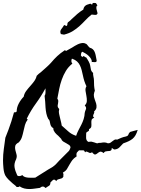

<svg xmlns="http://www.w3.org/2000/svg" viewBox="-40 -1238 954 1303"><path d="M894.5 -356.4Q887.7 -334 879.4 -319.8Q871.1 -305.7 859.9 -296.4Q848.6 -287.1 833.5 -279.8Q818.4 -272.5 797.9 -265.6L796.9 -264.6H795.9Q785.2 -252 770.5 -237.8Q755.9 -223.6 734.4 -223.6Q729.5 -225.6 726.1 -229Q722.7 -232.4 718.8 -234.4Q717.8 -229.5 717.8 -226.1Q717.8 -222.7 714.8 -218.8Q710 -213.9 703.1 -213.4Q696.3 -212.9 689 -212.4Q681.6 -211.9 674.8 -210Q668 -208 664.1 -199.2L662.1 -200.2Q646.5 -211.9 637.7 -208Q628.9 -204.1 621.6 -197.8Q614.3 -191.4 606.9 -189.5Q599.6 -187.5 586.9 -202.1Q585.9 -203.1 585.9 -203.6Q585.9 -204.1 585 -205.1L582 -203.1Q574.2 -198.2 568.8 -200.2Q563.5 -202.1 558.1 -205.1Q552.7 -208 547.9 -209.5Q543 -210.9 537.1 -204.1Q536.1 -205.1 536.1 -207Q532.2 -216.8 525.9 -217.8Q519.5 -218.8 509.8 -217.8H496.1Q489.3 -210 483.9 -205.1Q478.5 -200.2 478.5 -186.5Q478.5 -184.6 479.5 -181.6Q480.5 -178.7 480.5 -176.8L478.5 -175.8Q460 -163.1 451.7 -152.3Q443.4 -141.6 431.6 -121.1Q421.9 -102.5 413.6 -89.8Q405.3 -77.1 386.7 -66.4Q392.6 -55.7 389.6 -45.9Q389.6 -44.9 390.1 -43.5Q390.6 -42 390.6 -41Q386.7 -31.2 379.9 -28.3Q373 -25.4 366.2 -23.9Q359.4 -22.5 352.5 -20Q345.7 -17.6 341.8 -8.8Q338.9 -11.7 335.9 -15.1Q333 -18.6 328.1 -18.6Q324.2 -19.5 320.8 -17.1Q317.4 -14.6 314 -11.7Q310.5 -8.8 307.6 -4.9Q304.7 -1 301.8 1Q302.7 17.6 291 23.9Q279.3 30.3 269.5 38.1Q252 18.6 230.5 37.1Q212.9 39.1 194.8 42Q176.8 44.9 159.2 44.9Q141.6 44.9 125 41Q108.4 37.1 92.8 26.4Q87.9 31.2 83.5 31.2Q79.1 31.2 73.2 31.2Q67.4 23.4 60.1 18.1Q52.7 12.7 44.9 5.9Q32.2 -4.9 18.1 -19Q3.9 -33.2 -3.9 -46.9Q-13.7 -66.4 -16.6 -97.2Q-19.5 -127.9 -19.5 -149.4Q-19.5 -188.5 -14.2 -226.1Q-8.8 -263.7 -3.9 -301.8V-302.7Q6.8 -330.1 17.6 -357.9Q28.3 -385.7 37.1 -414.1Q42 -428.7 45.9 -444.3Q49.8 -460 54.7 -474.6L55.7 -475.6Q62.5 -475.6 65.4 -476.1Q68.4 -476.6 73.2 -481.4Q73.2 -508.8 87.4 -535.6Q101.6 -562.5 121.1 -582V-583Q125 -603.5 137.7 -620.6Q150.4 -637.7 164.6 -653.3Q178.7 -668.9 191.4 -686Q204.1 -703.1 209 -723.6L210 -724.6Q215.8 -731.4 222.7 -736.8Q229.5 -742.2 237.3 -748Q254.9 -763.7 272 -778.8Q289.1 -793.9 304.7 -810.5Q317.4 -825.2 327.6 -836.4Q337.9 -847.7 348.6 -857.4Q359.4 -867.2 371.6 -877Q383.8 -886.7 400.4 -897.5L401.4 -898.4L407.2 -891.6Q418 -898.4 428.2 -903.3Q438.5 -908.2 449.2 -915Q457 -919.9 467.3 -926.3Q477.5 -932.6 488.3 -937.5Q499 -942.4 510.3 -944.8Q521.5 -947.3 532.2 -945.3Q546.9 -941.4 552.7 -932.6Q558.6 -923.8 569.3 -914.1Q582 -911.1 589.8 -903.8Q597.7 -896.5 602.1 -886.2Q606.4 -876 608.9 -864.7Q611.3 -853.5 613.3 -841.8Q614.3 -836.9 615.2 -832.5Q616.2 -828.1 616.2 -823.2Q612.3 -815.4 602.1 -816.4Q591.8 -817.4 585 -817.4L583 -816.4Q584 -828.1 577.6 -838.9Q571.3 -849.6 561.5 -858.9Q551.8 -868.2 540.5 -875Q529.3 -881.8 519.5 -886.7Q512.7 -884.8 510.7 -875.5Q508.8 -866.2 508.8 -861.3L518.6 -850.6Q520.5 -852.5 521.5 -853.5Q522.5 -854.5 524.4 -856.4Q530.3 -858.4 534.7 -853Q539.1 -847.7 543 -849.6H543.9Q551.8 -838.9 561 -822.3Q570.3 -805.7 572.3 -792Q574.2 -778.3 577.1 -765.6Q580.1 -752.9 591.8 -743.2Q590.8 -732.4 594.2 -717.8Q597.7 -703.1 597.7 -691.4Q597.7 -672.9 598.6 -657.2Q599.6 -641.6 603.5 -623V-622.1Q601.6 -617.2 599.1 -608.9Q596.7 -600.6 596.7 -594.7Q596.7 -579.1 602.5 -564.5Q608.4 -549.8 612.3 -536.1Q616.2 -522.5 614.7 -508.8Q613.3 -495.1 598.6 -481.4Q601.6 -473.6 596.7 -465.8Q591.8 -458 591.8 -450.2Q591.8 -446.3 594.7 -443.8Q597.7 -441.4 599.6 -438.5Q584 -433.6 581.5 -423.3Q579.1 -413.1 580.1 -401.4Q581.1 -389.6 579.6 -378.9Q578.1 -368.2 563.5 -361.3Q563.5 -358.4 564.5 -356.4Q564.5 -351.6 561.5 -349.1Q558.6 -346.7 554.7 -344.7Q550.8 -342.8 547.9 -340.3Q544.9 -337.9 544.9 -333Q544.9 -326.2 544.4 -317.4Q543.9 -308.6 544.4 -300.8Q544.9 -293 548.3 -286.1Q551.8 -279.3 559.6 -275.4H563.5Q575.2 -277.3 582 -276.4Q588.9 -275.4 599.6 -271.5Q607.4 -268.6 615.2 -266.1Q623 -263.7 630.9 -268.6Q638.7 -267.6 645.5 -269Q652.3 -270.5 658.7 -271Q665 -271.5 672.4 -271Q679.7 -270.5 689.5 -266.6L690.4 -265.6Q702.1 -264.6 709.5 -269.5Q716.8 -274.4 723.1 -279.8Q729.5 -285.2 736.3 -289.1Q743.2 -293 752.9 -291L753.9 -290Q768.6 -296.9 783.2 -302.7Q797.9 -308.6 813.5 -311.5Q823.2 -314.5 826.2 -316.9Q829.1 -319.3 830.6 -322.8Q832 -326.2 834 -331.1Q835.9 -335.9 843.8 -342.8Q857.4 -346.7 869.6 -350.1Q881.8 -353.5 894.5 -356.4ZM546.9 -652.3Q538.1 -669.9 532.2 -688.5Q526.4 -707 522.5 -726.6Q518.6 -745.1 514.2 -762.2Q509.8 -779.3 502.4 -794.4Q495.1 -809.6 482.9 -820.8Q470.7 -832 451.2 -838.9L448.2 -839.8Q444.3 -833 444.3 -823.7Q444.3 -814.5 450.2 -807.6L451.2 -805.7Q450.2 -805.7 450.2 -805.2Q450.2 -804.7 449.2 -804.7Q423.8 -784.2 407.2 -756.8Q390.6 -729.5 379.4 -698.2Q368.2 -667 361.8 -634.3Q355.5 -601.6 349.6 -571.3L348.6 -570.3Q350.6 -565.4 353 -561.5Q355.5 -557.6 355.5 -551.8Q355.5 -543 354 -536.6Q352.5 -530.3 351.6 -523.9Q350.6 -517.6 352.5 -511.7Q354.5 -505.9 361.3 -499Q362.3 -495.1 360.8 -490.7Q359.4 -486.3 359.4 -481.4Q359.4 -471.7 362.8 -457.5Q366.2 -443.4 369.6 -428.7Q373 -414.1 376 -402.3Q378.9 -390.6 378.9 -385.7Q401.4 -366.2 422.9 -346.7Q444.3 -327.1 473.6 -317.4L476.6 -316.4Q483.4 -336.9 493.2 -355.5Q502.9 -374 512.2 -392.1Q521.5 -410.2 527.8 -430.2Q534.2 -450.2 535.2 -474.6H536.1Q537.1 -483.4 540 -488.8Q543 -494.1 543.9 -499Q544.9 -503.9 543.5 -509.3Q542 -514.6 535.2 -522.5L536.1 -523.4Q548.8 -536.1 549.3 -552.7Q549.8 -569.3 546.4 -586.9Q543 -604.5 540.5 -621.1Q538.1 -637.7 545.9 -651.4ZM438.5 -237.3Q437.5 -248 428.7 -254.4Q419.9 -260.7 409.2 -266.1Q398.4 -271.5 388.7 -277.8Q378.9 -284.2 376 -294.9Q371.1 -299.8 365.7 -305.7Q360.4 -311.5 355.5 -316.4Q350.6 -320.3 344.2 -326.2Q337.9 -332 333 -338.4Q328.1 -344.7 324.7 -352.1Q321.3 -359.4 322.3 -367.2L321.3 -368.2Q309.6 -375 305.7 -383.8Q301.8 -392.6 300.3 -400.9Q298.8 -409.2 296.9 -417Q294.9 -424.8 287.1 -431.6Q278.3 -449.2 274.4 -468.3Q270.5 -487.3 269 -507.8Q267.6 -528.3 266.6 -548.3Q265.6 -568.4 262.7 -586.9V-587.9Q269.5 -598.6 269 -613.3Q268.6 -627.9 268.6 -638.7Q240.2 -585.9 204.6 -537.1Q168.9 -488.3 141.6 -432.6L148.4 -426.8L147.5 -425.8Q134.8 -409.2 129.4 -389.6Q124 -370.1 119.6 -349.1Q115.2 -328.1 108.9 -308.1Q102.5 -288.1 87.9 -272.5V-271.5H86.9Q66.4 -260.7 63.5 -247.6Q60.5 -234.4 64 -220.2Q67.4 -206.1 71.8 -190.9Q76.2 -175.8 70.3 -160.2V-159.2Q54.7 -128.9 58.6 -104Q62.5 -79.1 76.2 -49.8V-48.8Q81.1 -42 92.8 -43Q104.5 -43.9 110.4 -49.8L112.3 -48.8Q119.1 -40 129.9 -36.6Q140.6 -33.2 152.8 -32.2Q165 -31.2 177.2 -31.7Q189.5 -32.2 199.2 -32.2L286.1 -86.9Q298.8 -94.7 308.1 -99.6Q317.4 -104.5 329.1 -114.3Q339.8 -123 345.7 -130.4Q351.6 -137.7 362.3 -148.4L428.7 -214.8Q430.7 -216.8 434.6 -226.1Q438.5 -235.4 438.5 -237.3ZM622.1 -1148.4Q619.1 -1137.7 610.4 -1137.2Q601.6 -1136.7 587.9 -1138.7H581.1Q558.6 -1121.1 539.6 -1100.6Q520.5 -1080.1 500 -1061.5Q479.5 -1043 454.6 -1027.3Q429.7 -1011.7 394.5 -1002.9L373 -1006.8Q368.2 -1018.6 369.6 -1025.9Q371.1 -1033.2 375.5 -1039.6Q379.9 -1045.9 385.3 -1052.7Q390.6 -1059.6 395.5 -1068.4Q398.4 -1066.4 404.3 -1064.5Q410.2 -1062.5 412.1 -1061.5Q418 -1066.4 417.5 -1075.7Q417 -1085 426.8 -1090.8Q432.6 -1094.7 437 -1099.1Q441.4 -1103.5 446.3 -1108.4Q464.8 -1126 483.9 -1142.6Q502.9 -1159.2 525.4 -1172.9Q528.3 -1189.5 538.1 -1198.2Q547.9 -1207 569.3 -1211.9Q571.3 -1211.9 572.3 -1212.4Q573.2 -1212.9 574.2 -1212.9L585 -1206.1Q586.9 -1216.8 592.8 -1217.8Q598.6 -1218.8 611.3 -1216.8L621.1 -1201.2Q615.2 -1198.2 614.3 -1191.4Q613.3 -1184.6 614.7 -1176.8Q616.2 -1168.9 618.7 -1161.1Q621.1 -1153.3 622.1 -1148.4Z"/></svg>

Font: Homemade Apple
Style: Regular
Weight: 400
Designer: Font Diner, Inc
Foundry: Font Diner, Inc
Version: Version 1.000